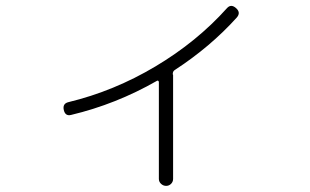

<svg xmlns="http://www.w3.org/2000/svg" viewBox="-20 -598 1040 645"><path d="M218.8 -211.9Q199.2 -207 194.3 -228.5Q189.5 -250 210 -254.9Q363.3 -292 502.4 -375Q641.6 -458 742.2 -570.3Q755.9 -585.9 772.9 -570.8Q790 -555.7 775.4 -539.1Q686.5 -440.4 566.4 -362.3Q559.6 -357.4 560.5 -347.7L561.5 -346.7Q561.5 -345.7 561.5 -344.7V2.9Q561.5 12.7 554.7 19.5Q547.9 26.4 538.1 26.4Q528.3 26.4 521 19.5Q513.7 12.7 513.7 2.9V-322.3Q513.7 -325.2 511.2 -326.7Q508.8 -328.1 506.8 -326.2Q370.1 -248 218.8 -211.9Z"/></svg>

Font: Rounded-X Mgen+ 2m light
Style: Regular
Weight: 200
Designer: [Source Han Sans]
Ryoko NISHIZUKA  (kana & ideographs); Paul D. Hunt (Latin, Greek & Cyrillic); Wenlong ZHANG  (bopomofo
Version: Version 1.059.20150602